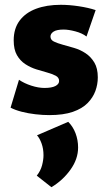

<svg xmlns="http://www.w3.org/2000/svg" viewBox="-20 -463 453 799"><path d="M185 16Q158 16 127.5 12.5Q97 9 70 2Q43 -5 24 -15L59 -131Q81 -116 110.5 -106.5Q140 -97 165 -97Q195 -97 210.5 -105Q226 -113 226 -126Q226 -140 212.5 -147.5Q199 -155 177 -161Q155 -167 131 -174.5Q107 -182 85.5 -196Q64 -210 50.5 -233.5Q37 -257 37 -295Q37 -344 61.5 -377Q86 -410 130 -426.5Q174 -443 233 -443Q268 -443 308 -437Q348 -431 378 -421L340 -311Q322 -325 293.5 -332.5Q265 -340 245 -340Q216 -340 203 -331.5Q190 -323 190 -311Q190 -297 204.5 -290Q219 -283 241 -277Q263 -271 288.5 -263.5Q314 -256 336 -241.5Q358 -227 372.5 -203Q387 -179 387 -141Q387 -112 377 -84.5Q367 -57 344.5 -34Q322 -11 283 2.5Q244 16 185 16ZM194 316 133 268Q149 248 155 225Q161 202 161 183Q161 156 153 134Q145 112 134 100L264 44Q284 64 294.5 92Q305 120 305 151Q305 199 273 243.5Q241 288 194 316Z"/></svg>

Font: Ysabeau Infant Black
Style: Regular
Weight: 900
Designer: Christian Thalmann (Catharsis Fonts)
Version: Version 2.001;gftools[0.9.30]; featfreeze: ss01,ss02,lnum